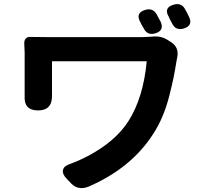

<svg xmlns="http://www.w3.org/2000/svg" viewBox="-20 -869 1040 954"><path d="M709 -564.5H238.3V-397.5Q241.2 -320.3 168.9 -320.3Q97.7 -320.3 102.5 -393.6V-607.4Q102.5 -622.1 100.6 -651.4Q99.6 -668 107.9 -677.2Q116.2 -686.5 129.9 -685.5Q156.2 -684.6 217.8 -684.6H685.5Q699.2 -684.6 719.7 -686Q740.2 -687.5 752 -688Q763.7 -688.5 778.8 -685.1Q793.9 -681.6 807.6 -673.8L829.1 -660.2Q873 -632.8 859.4 -578.1Q857.4 -568.4 857.4 -567.4Q847.7 -508.8 841.8 -480.5Q835.9 -452.1 821.8 -395.5Q807.6 -338.9 787.6 -291.5Q767.6 -244.1 740.2 -202.1Q630.9 -32.2 417 59.6Q368.2 77.1 335 43.9L311.5 19.5Q288.1 -4.9 293 -24.9Q297.9 -44.9 329.1 -54.7Q418.9 -87.9 496.1 -142.6Q573.2 -197.3 619.1 -268.6Q692.4 -384.8 709 -564.5ZM834 -754.9Q822.3 -775.4 819.3 -784.2Q791 -831.1 842.8 -845.7Q878.9 -856.4 897.5 -827.1Q902.3 -819.3 909.7 -804.7Q917 -790 918.9 -786.1Q940.4 -742.2 893.6 -727.5Q851.6 -714.8 834 -754.9ZM682.6 -748 676.8 -759.8Q651.4 -805.7 703.1 -820.3Q739.3 -830.1 757.8 -798.8Q771.5 -774.4 778.3 -760.7Q797.9 -716.8 751 -703.1Q710 -691.4 692.4 -731.4Q691.4 -734.4 687.5 -739.7Q683.6 -745.1 682.6 -748Z"/></svg>

Font: GenSenMaruGothic TW TTF Bold
Style: Regular
Weight: 700
Version: Version 1.301